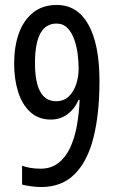

<svg xmlns="http://www.w3.org/2000/svg" viewBox="-20 -744 469 774"><path d="M381 -417Q381 -284 356.5 -188Q332 -92 280 -41Q228 10 146 10Q128 10 105.5 7Q83 4 69 0V-76Q101 -64 144 -64Q186 -64 215.5 -87Q245 -110 263 -149Q281 -188 290 -238Q299 -288 301 -342H297Q281 -305 252 -283.5Q223 -262 185 -262Q135 -262 102 -292.5Q69 -323 53 -374Q37 -425 37 -488Q37 -555 55.5 -608Q74 -661 112.5 -692.5Q151 -724 209 -724Q292 -724 336.5 -644.5Q381 -565 381 -417ZM208 -649Q121 -649 121 -490Q121 -336 206 -336Q237 -336 257 -355Q277 -374 287 -404Q297 -434 297 -467Q297 -492 293.5 -523Q290 -554 280 -583Q270 -612 252.5 -630.5Q235 -649 208 -649Z"/></svg>

Font: Noto Sans ExtraCondensed
Style: Regular
Weight: 400
Width: 2
Designer: Monotype Design Team
Foundry: Monotype Imaging Inc.
Version: Version 2.013; ttfautohint (v1.8.4.7-5d5b)